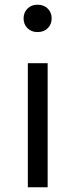

<svg xmlns="http://www.w3.org/2000/svg" viewBox="-20 -794 319 814"><path d="M182 0H98V-526H182ZM139 -774Q166 -774 182.5 -757.5Q199 -741 199 -716Q199 -691 182.5 -674.5Q166 -658 139 -658Q113 -658 96.5 -674.5Q80 -691 80 -716Q80 -741 96.5 -757.5Q113 -774 139 -774Z"/></svg>

Font: FiraSans
Style: Regular
Weight: 350
Designer: Carrois Corporate & Edenspiekermann AG
Foundry: Carrois Corporate GbR & Edenspiekermann AG
Version: Version 3.106;PS 003.106;hotconv 1.0.70;makeotf.lib2.5.58329